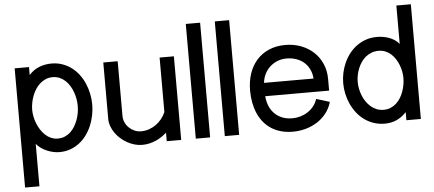

<svg xmlns="http://www.w3.org/2000/svg" viewBox="-55 -795 2524 1117"><g transform="rotate(-5 1207.0 -236.5)"><path d="M132.6 196.8V-50.7Q144.8 -36 161.2 -24.7Q177.6 -13.4 195.6 -6Q213.5 1.5 231.9 5.2Q250.4 8.9 266.2 8.9Q300.3 8.9 329.4 -1.5Q358.5 -11.8 382.4 -30.1Q406.2 -48.3 424.4 -73.1Q442.6 -97.8 454.9 -126.6Q467.2 -155.4 473.6 -187Q480.1 -218.5 480.1 -249.9Q480.1 -281.6 473.6 -313Q467.2 -344.5 454.8 -373.4Q442.4 -402.2 424 -426.8Q405.6 -451.4 381.5 -469.6Q357.4 -487.8 327.9 -498.2Q298.3 -508.7 263.8 -508.7Q245.5 -508.7 227.1 -505.3Q208.6 -502 191.7 -495.1Q174.7 -488.2 159.7 -477.6Q144.8 -467 132.6 -452.8V-499.4H48.8V196.8ZM395.4 -249.9Q395.4 -230.7 391.9 -209.9Q388.4 -189.1 381.2 -169.2Q373.9 -149.3 363.1 -131.2Q352.3 -113.2 337.8 -99.7Q323.2 -86.2 304.6 -78.3Q286 -70.4 263.8 -70.4Q242.3 -70.4 223.9 -78.6Q205.4 -86.7 190.6 -100.6Q175.8 -114.6 164.2 -132.8Q152.7 -150.9 144.8 -171Q137 -191 133.1 -211.4Q129.2 -231.7 129.2 -249.9Q129.2 -268.7 133 -289.3Q136.8 -309.9 144.2 -329.9Q151.5 -349.9 162.8 -367.7Q174.1 -385.6 189.1 -399.2Q204.2 -412.7 222.9 -420.8Q241.6 -429 263.8 -429Q286.4 -429 304.7 -421Q323.1 -413.1 337.7 -399.5Q352.3 -386 363.1 -368.2Q373.9 -350.3 381.2 -330.4Q388.4 -310.4 391.9 -289.7Q395.4 -269 395.4 -249.9Z M977.7 -488.3H894.3V-169.8Q885.4 -149.3 871 -131.1Q856.7 -112.9 838.1 -99.5Q819.5 -86.1 797.1 -78.2Q774.8 -70.3 748.9 -70.3Q729.9 -70.3 712 -78.1Q694.1 -85.8 680.2 -99.1Q666.3 -112.3 657.9 -130.2Q649.5 -148.2 649.5 -168.6V-488.3H565.4V-160.6Q565.4 -138.1 572.9 -116.9Q580.3 -95.7 593.5 -76.8Q606.7 -57.9 624.4 -42.2Q642.1 -26.5 662.4 -15.1Q682.7 -3.8 705.1 2.6Q727.4 8.9 749.5 8.9Q772.2 8.9 792.3 4.2Q812.4 -0.5 830.5 -8.5Q848.6 -16.6 864.3 -27.3Q879.9 -38 893.3 -49.7V0H977.7Z M1146.7 -669.9H1063V0H1146.7Z M1316.2 -669.9H1232.4V0H1316.2Z M1780.5 -169.2Q1772.9 -145.3 1757.9 -126.6Q1742.9 -108 1723.1 -95.2Q1703.2 -82.3 1680.1 -75.6Q1656.9 -69 1632.4 -69Q1610.5 -69 1591.3 -73.9Q1572.1 -78.9 1556.4 -88Q1540.6 -97 1528.3 -109.9Q1515.9 -122.7 1507.1 -138.4Q1498.4 -154.2 1493.3 -172.5Q1488.2 -190.8 1486.7 -210.8H1860V-278.1Q1860 -327.5 1842.2 -367.9Q1824.5 -408.2 1793.2 -437.1Q1761.8 -465.9 1719.8 -481.8Q1677.9 -497.6 1629 -497.6Q1574.5 -497.6 1532 -478.9Q1489.6 -460.2 1460.7 -427.2Q1431.8 -394.3 1416.8 -349.2Q1401.9 -304.1 1401.9 -251Q1401.9 -215.1 1408 -181.9Q1414.2 -148.7 1426.4 -119.7Q1438.6 -90.7 1457.5 -67.1Q1476.3 -43.5 1501.7 -26.4Q1527.1 -9.4 1559.3 -0.2Q1591.6 8.9 1630.5 8.9Q1668.1 8.9 1704.5 -1.1Q1740.8 -11.1 1771.4 -30.5Q1802 -49.9 1825 -78.7Q1847.9 -107.5 1858.5 -145.1ZM1486.7 -288.7Q1489.3 -315.1 1500.5 -338.6Q1511.8 -362.1 1530.4 -379.8Q1549 -397.6 1574.1 -408.1Q1599.2 -418.6 1629 -418.6Q1659.2 -418.6 1685.1 -409.8Q1711.1 -401 1730.4 -384.3Q1749.8 -367.6 1761.7 -343.3Q1773.7 -319.1 1775.9 -288.7Z M2377.3 0V-669.9H2292.8V-445.8Q2280.6 -460.4 2265 -470.5Q2249.3 -480.5 2232.2 -486.5Q2215.2 -492.4 2197.9 -495.1Q2180.7 -497.7 2164.3 -497.7Q2130.2 -497.7 2100.8 -487.9Q2071.3 -478 2046.9 -460.5Q2022.5 -443 2003.5 -419Q1984.6 -395 1971.8 -367.1Q1959 -339.2 1952.1 -308.6Q1945.3 -278 1945.3 -246.6Q1945.3 -215 1952.1 -183.7Q1959 -152.3 1971.9 -124Q1984.9 -95.7 2004 -71.3Q2023.1 -46.9 2047.7 -29.1Q2072.4 -11.2 2102.3 -1.2Q2132.2 8.9 2166.7 8.9Q2185.1 8.9 2202.6 5.4Q2220.1 1.8 2236 -5.4Q2251.8 -12.7 2266.2 -23.3Q2280.6 -33.8 2292.8 -47.4V0ZM2030 -246.6Q2030 -265.7 2033.9 -285.6Q2037.7 -305.5 2045.3 -324.5Q2053 -343.5 2064.3 -360.3Q2075.7 -377.1 2090.8 -389.5Q2105.8 -401.9 2125 -409.2Q2144.2 -416.5 2166.7 -416.5Q2188.2 -416.5 2206.3 -408.9Q2224.4 -401.4 2238.8 -388.5Q2253.3 -375.6 2264.1 -358.6Q2274.9 -341.6 2282.2 -322.8Q2289.6 -304 2293.3 -284.4Q2297 -264.8 2297 -246.6Q2297 -227.9 2293.5 -207.6Q2290 -187.3 2283.1 -167.8Q2276.1 -148.4 2265.4 -130.9Q2254.6 -113.4 2240.3 -100.4Q2226 -87.4 2207.5 -79.7Q2189 -71.9 2166.7 -71.9Q2144.5 -71.9 2125.8 -79.5Q2107.1 -87 2091.9 -100.2Q2076.8 -113.4 2065.1 -130.5Q2053.3 -147.6 2045.5 -167.2Q2037.7 -186.8 2033.9 -207.1Q2030 -227.4 2030 -246.6Z"/></g></svg>

Font: SaysetthaMai Thin
Style: Regular
Weight: 100
Designer: John M. Durdin
Foundry: Lao Script for Windows
Version: Version 1.101